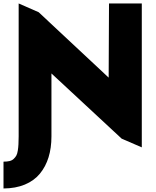

<svg xmlns="http://www.w3.org/2000/svg" viewBox="-45 -845 896 1101"><path d="M-24.9 82Q-4.9 82 9.5 78.6Q23.9 75.2 33.4 66.2Q43 57.1 48.6 47.1Q54.2 37.1 57.1 18.3Q60.1 -0.5 60.8 -17.3Q61.5 -34.2 62 -63V-825.2L176.8 -774.9L578.1 -399.9L580.1 -825.2H768.1V0L652.8 -49.8L250 -423.8V-63Q250 3.4 233.4 57.1Q216.8 110.8 183.6 151.1Q150.4 191.4 97.4 213.4Q44.4 235.4 -24.9 235.8Z"/></svg>

Font: Hussar Preview
Style: Bold
Weight: 700
Foundry: Cannot Into Space Fonts, PlusOne Fonts
Version: Version 2.29RC2 "Millennial"